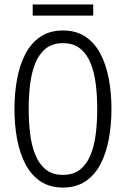

<svg xmlns="http://www.w3.org/2000/svg" viewBox="-20 -835 566 863"><path d="M45 -345Q45 -417 57 -481Q69 -545 95 -594Q121 -643 162.5 -670.5Q204 -698 263 -698Q322 -698 363.5 -670.5Q405 -643 431 -594Q457 -545 469 -481Q481 -417 481 -345Q481 -273 469 -209Q457 -145 431 -96Q405 -47 363.5 -19.5Q322 8 263 8Q204 8 162.5 -19.5Q121 -47 95 -96Q69 -145 57 -209Q45 -273 45 -345ZM109 -345Q109 -286 115.5 -233Q122 -180 139 -138.5Q156 -97 186 -73Q216 -49 263 -49Q310 -49 340 -73Q370 -97 387 -138.5Q404 -180 410.5 -233Q417 -286 417 -345Q417 -404 410.5 -457Q404 -510 387 -551.5Q370 -593 340 -617Q310 -641 263 -641Q216 -641 186 -617Q156 -593 139 -551.5Q122 -510 115.5 -457Q109 -404 109 -345ZM127 -765V-815H399V-765Z"/></svg>

Font: Radio Canada Condensed Light
Style: Regular
Weight: 300
Width: 3
Designer: Charles Daoud, Etienne Aubert Bonn, Alexandre Saumier Demers, Jacques Le Bailly
Foundry: Radio-Canada
Version: Version 2.104; ttfautohint (v1.8.4.7-5d5b);gftools[0.9.28.de